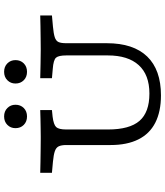

<svg xmlns="http://www.w3.org/2000/svg" viewBox="45 -830 796 926"><g transform="rotate(-90 443.0 -367.0)"><path d="M206.5 -369.4V-445.2Q206.5 -468.5 200.4 -481.5Q194.4 -494.4 177 -500.4Q159.7 -506.5 125.8 -509.7L72.6 -514.5V-571Q96.8 -570.2 125.4 -569.8Q154 -569.4 182.7 -569Q211.3 -568.5 235.5 -568.5H243.5H247.6Q266.9 -568.5 289.1 -569Q311.3 -569.4 333.9 -569.8Q356.5 -570.2 375 -571V-514.5L343.5 -511.3Q304.8 -506.5 293.1 -494Q281.5 -481.5 281.5 -445.2V-369.4ZM446 11.3Q367.7 11.3 314.1 -16.1Q260.5 -43.5 233.5 -98Q206.5 -152.4 206.5 -231.5V-369.4H281.5V-244.4Q281.5 -140.3 323 -92.3Q364.5 -44.4 454.8 -44.4Q545.2 -44.4 591.9 -96Q638.7 -147.6 638.7 -245.2V-369.4H697.6V-250Q697.6 -121.8 633.5 -55.2Q569.4 11.3 446 11.3ZM638.7 -369.4V-445.2Q638.7 -482.3 627.8 -494.8Q616.9 -507.3 574.2 -510.5L529 -514.5V-571Q559.7 -570.2 598.4 -569.4Q637.1 -568.5 667.7 -568.5Q691.9 -568.5 721 -569Q750 -569.4 779 -569.8Q808.1 -570.2 831.5 -571V-514.5L778.2 -509.7Q743.5 -506.5 726.2 -500.8Q708.9 -495.2 703.2 -482.7Q697.6 -470.2 697.6 -445.2V-369.4ZM344.4 -634.7Q319.4 -634.7 303.6 -650.4Q287.9 -666.1 287.9 -690.3Q287.9 -713.7 303.6 -729.4Q319.4 -745.2 344.4 -745.2Q369.4 -745.2 385.1 -729.4Q400.8 -713.7 400.8 -690.3Q400.8 -666.1 385.1 -650.4Q369.4 -634.7 344.4 -634.7ZM559.7 -634.7Q534.7 -634.7 519 -650.4Q503.2 -666.1 503.2 -690.3Q503.2 -713.7 519 -729.4Q534.7 -745.2 559.7 -745.2Q584.7 -745.2 600.4 -729.4Q616.1 -713.7 616.1 -690.3Q616.1 -666.1 600.4 -650.4Q584.7 -634.7 559.7 -634.7Z"/></g></svg>

Font: Playfair 5pt SemiExpanded Light
Style: Regular
Weight: 300
Width: 6
Designer: Claus Eggers Sørensen
Foundry: Claus Eggers Sørensen
Version: Version 2.203